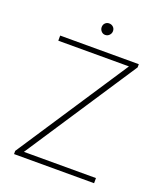

<svg xmlns="http://www.w3.org/2000/svg" viewBox="-150 -923 865 1021"><g transform="rotate(20 282.5 -413.0)"><path d="M52 -18 474 -658H512L90 -18ZM52 0V-18L78 -29H505V0ZM67 -647V-676H512V-658L485 -647ZM290 -761Q277 -761 268 -771Q259 -781 259 -794Q259 -808 268 -817Q277 -826 290 -826Q304 -826 313.5 -817Q323 -808 323 -794Q323 -781 313.5 -771Q304 -761 290 -761Z"/></g></svg>

Font: Outfit Thin Thin
Style: Regular
Weight: 250
Version: Version 1.100;gftools[0.9.27]